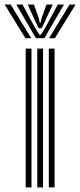

<svg xmlns="http://www.w3.org/2000/svg" viewBox="-66 -810 347 830"><path d="M145 0V-600H169.9V0ZM45.1 0V-600H70.1V0ZM95.1 0V-600H120V0ZM-45.7 -790.3H-19.8L69.1 -644.8H43.9ZM4.6 -790.3H31.3L83 -694.4L104.1 -660H110.9L132.1 -694.2L183.7 -790.3H210.5L125.7 -644.8H89.4ZM54.1 -790.3H80.8L101.6 -730.8L105.7 -711.4H109.3L113.6 -730.8L135 -790.3H161.8L128 -716.8L114.4 -688.3H100.7L87.2 -716.8ZM234.8 -790.3H260.8L171.1 -644.8H146Z"/></svg>

Font: Big Shoulders Inline Display SC Thin
Style: Regular
Weight: 100
Designer: Patric King
Foundry: XO Type Co
Version: Version 2.002